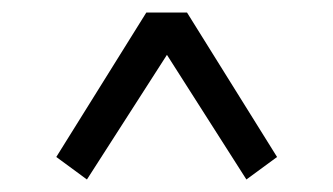

<svg xmlns="http://www.w3.org/2000/svg" viewBox="-20 -470 532 307"><path d="M70 -219 214 -450H279L423 -219L374 -183L228 -412H266L119 -183Z"/></svg>

Font: Lisu Bosa SemiBold
Style: Regular
Weight: 600
Designer: David Morse, Annie Olsen, Victor Gaultney, Frank Grießhammer (Latin)
Foundry: SIL International
Version: Version 2.000